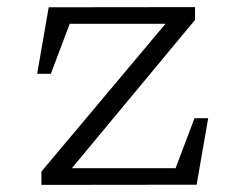

<svg xmlns="http://www.w3.org/2000/svg" viewBox="-20 -520 660 540"><path d="M96.5 -37.5 450 -458.5 464 -453H155.5L182.5 -470L123 -312.5H84.5L117 -499.5L528.5 -500V-464L168 -30L161 -47H494.5L467.5 -30L527 -187.5H565.5L533 -0.5L96.5 0Z"/></svg>

Font: Monaspace Xenon Var ExtraLight
Style: Regular
Weight: 200
Designer: Riley Cran and the Lettermatic Team
Version: Version 1.200 (Monaspace Xenon Var)